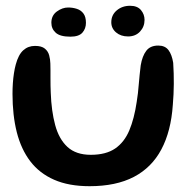

<svg xmlns="http://www.w3.org/2000/svg" viewBox="-20 -615 678 668"><path d="M291.6 32.8Q219.4 32.8 168.4 10.4Q117.4 -11.9 85.4 -53.8Q53.4 -95.8 38.4 -155Q23.5 -214.2 23.5 -288.4Q23.5 -306.7 24.7 -324.8Q25.9 -343 28.5 -359.9Q31.1 -376.9 34.8 -390.4Q44 -424.8 60.9 -440Q77.8 -455.3 101.8 -455.3Q124.7 -455.3 136 -445.9Q147.4 -436.6 151.1 -422.4Q154.9 -408.2 155.2 -393.9Q155.6 -384.1 155.6 -371.1Q155.6 -358.1 155.6 -344Q155.7 -330 155.8 -316.7Q156 -303.3 156.6 -292.4Q158.8 -228.5 172 -179.8Q185.1 -131.1 214.8 -103.7Q244.6 -76.4 295.8 -76.4Q348.5 -76.4 380.5 -98.2Q412.4 -120 429.8 -161.2Q447.1 -202.4 455.6 -260.3Q458.2 -275.2 459.9 -291Q461.7 -306.8 462.9 -322.8Q464.2 -338.8 465.9 -355.2Q467.6 -371.6 469.6 -387.9Q475.1 -420.3 489 -438.4Q502.8 -456.5 530.7 -456.5Q554.2 -456.5 566.2 -440.7Q578.1 -424.8 582.6 -396.3Q583.9 -378.2 584.3 -359.8Q584.8 -341.4 584.7 -323.1Q584.5 -304.7 583.7 -286.5Q582.9 -268.3 581.3 -250.6Q575.1 -158.4 541.4 -95.2Q507.8 -32 445.8 0.4Q383.7 32.8 291.6 32.8ZM224.9 -487.4Q188.9 -487.4 173.8 -501.2Q158.7 -514.9 158.7 -535.9Q158.7 -561.1 177.8 -575Q196.9 -588.9 217 -588.9Q233.2 -588.9 247.4 -584.2Q261.7 -579.6 270.3 -568Q279 -556.5 279 -535.6Q279 -515.4 266.7 -501.4Q254.4 -487.4 224.9 -487.4ZM425.6 -488.2Q400.2 -488.2 383.7 -502.3Q367.2 -516.4 367.2 -537.4Q367.2 -562.8 386.1 -578.8Q405.1 -594.9 432.6 -594.9Q457.9 -594.9 470.4 -580Q482.9 -565 482.9 -545.8Q482.9 -522.1 467.2 -505.2Q451.4 -488.2 425.6 -488.2Z"/></svg>

Font: Gluten Thin
Style: Regular
Weight: 100
Designer: Tyler Finck
Foundry: Etcetera Type Company
Version: Version 1.300